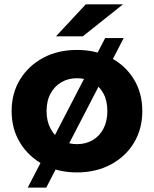

<svg xmlns="http://www.w3.org/2000/svg" viewBox="-20 -771 695 867"><path d="M327.5 7.6Q242 7.6 175.5 -28Q109 -63.6 70.7 -126.2Q32.5 -188.8 32.5 -269.3Q32.5 -350.4 70.9 -412.6Q109.3 -474.8 175.5 -510.2Q241.8 -545.5 327.5 -545.5Q413.3 -545.5 480.1 -510.2Q546.9 -474.9 584.7 -412.7Q622.6 -350.6 622.6 -269.3Q622.6 -188.6 584.8 -126.1Q547 -63.6 480 -28Q413 7.6 327.5 7.6ZM327.5 -120.1Q367 -120.1 397.9 -137.9Q428.7 -155.6 446.8 -189.5Q464.8 -223.3 464.8 -269.2Q464.8 -316 446.8 -349.2Q428.7 -382.3 397.9 -400.1Q367 -417.8 327.8 -417.8Q288.7 -417.8 257.8 -400.1Q226.9 -382.3 208.6 -349.2Q190.3 -316 190.3 -269.2Q190.3 -223.3 208.6 -189.5Q226.9 -155.6 257.8 -137.9Q288.6 -120.1 327.5 -120.1ZM105.3 76 454.9 -599.1H538.5L188.9 76ZM232.8 -607 367.2 -751.3H535.2L353.9 -607Z"/></svg>

Font: Montserrat Alternates Thin
Style: Regular
Weight: 100
Designer: Julieta Ulanovsky
Foundry: Julieta Ulanovsky
Version: Version 9.000